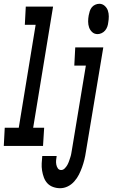

<svg xmlns="http://www.w3.org/2000/svg" viewBox="-54 -770 594 1013"><path d="M461 -590Q444 -590 432.5 -600.5Q421 -611 416 -625.5Q411 -640 411 -656.5Q411 -673 414 -689Q416 -700 419.5 -711Q423 -722 430 -731Q437 -740 448 -745Q459 -750 470 -750Q486 -750 498 -739.5Q510 -729 515 -714.5Q520 -700 520 -683.5Q520 -667 517 -651Q516 -640 512 -629Q508 -618 500.5 -609Q493 -600 482 -595Q471 -590 461 -590ZM-34 0 -29 -96H45L134 -639H77L82 -735H226L121 -96H179L173 0ZM263 223Q244 223 226 216.5Q208 210 196 197Q184 184 177.5 166.5Q171 149 168 130Q165 111 166 92Q167 73 169 53H245Q243 64 242 75.5Q241 87 243 98Q245 109 251 118Q257 127 269 127Q279 127 287.5 118.5Q296 110 301.5 100Q307 90 310.5 79.5Q314 69 317.5 58.5Q321 48 322.5 37.5Q324 27 326 17L399 -424H338L343 -520H491L399 32Q396 53 391 73Q386 93 379 112.5Q372 132 362.5 151Q353 170 338 187Q323 204 303.5 213.5Q284 223 263 223Z"/></svg>

Font: Iosevka SS18
Style: Bold Italic
Weight: 700
Italic angle: -9°
Monospace: yes
Designer: Belleve Invis
Foundry: Belleve Invis
Version: Version 25.1.1; ttfautohint (v1.8.4)